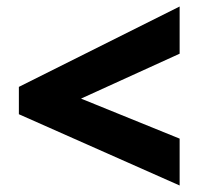

<svg xmlns="http://www.w3.org/2000/svg" viewBox="-20 -647 612 590"><path d="M532 -77V-221L229 -344L532 -482V-627L38 -380V-296Z"/></svg>

Font: Noto Sans Kannada Black
Style: Regular
Weight: 900
Designer: Jelle Bosma - Monotype Design Team
Foundry: Monotype Imaging Inc.
Version: Version 2.005